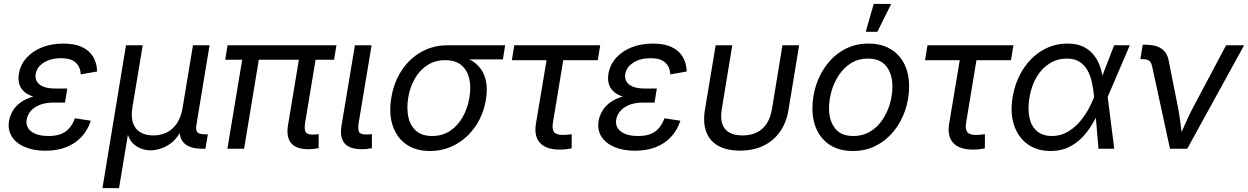

<svg xmlns="http://www.w3.org/2000/svg" viewBox="-20 -770 6461 994"><path d="M215.3 10.3Q154.3 10.3 108.9 -8.8Q63.5 -27.8 41.3 -63Q19 -98.1 26.9 -145Q31.7 -171.4 46.1 -196Q60.5 -220.7 87.4 -240.2Q114.3 -259.8 155.5 -271.2Q196.8 -282.7 254.9 -282.7H323.2L316.4 -238.8H254.9Q217.3 -238.8 188 -227.8Q158.7 -216.8 140.6 -197Q122.6 -177.2 118.2 -151.9Q111.3 -112.3 142.3 -89.1Q173.3 -65.9 231.4 -65.9Q270 -65.9 296.1 -76.4Q322.3 -86.9 339.6 -107.4Q356.9 -127.9 367.7 -157.7L450.2 -145Q434.1 -95.7 401.4 -60.8Q368.7 -25.9 321.8 -7.8Q274.9 10.3 215.3 10.3ZM253.4 -256.8Q196.8 -256.8 160.6 -267.3Q124.5 -277.8 104.7 -295.9Q85 -314 79.1 -337.6Q73.2 -361.3 77.6 -387.7Q85.9 -436 117.9 -471.2Q149.9 -506.3 198.7 -525.4Q247.6 -544.4 307.6 -544.4Q366.7 -544.4 404.8 -526.4Q442.9 -508.3 462.2 -476.1Q481.4 -443.8 482.9 -399.9L397.9 -384.8Q396.5 -423.8 371.6 -446.3Q346.7 -468.8 295.4 -468.8Q242.7 -468.8 206.3 -445.6Q169.9 -422.4 164.6 -385.3Q159.7 -352.1 185.8 -331.8Q211.9 -311.5 269 -311.5H328.1L319.3 -256.8Z M510.3 204.1 632.3 -535.6H718.8L665.5 -214.4Q657.2 -162.6 669.7 -130.4Q682.1 -98.1 709.5 -83.5Q736.8 -68.8 773.4 -68.8Q811.5 -68.8 842.8 -84Q874 -99.1 895.8 -131.3Q917.5 -163.6 925.8 -214.4L979 -535.6H1064.9L996.6 -122.6Q992.2 -95.7 1002.2 -85.2Q1012.2 -74.7 1042 -74.7H1056.2L1043.5 0H1027.3Q960 0 931.2 -31Q902.3 -62 912.6 -122.1L920.9 -171.4H940.9Q932.1 -117.2 911.1 -82Q890.1 -46.9 863.3 -27.3Q836.4 -7.8 809.1 0.2Q781.7 8.3 759.8 8.3Q737.8 8.3 713.1 0.2Q688.5 -7.8 668.5 -27.6Q648.4 -47.4 639.2 -82.3Q629.9 -117.2 638.7 -171.4H658.7L596.2 204.1Z M1576.7 2.4Q1513.2 2.4 1487.3 -29.1Q1461.4 -60.5 1470.7 -119.6L1535.6 -510.7H1622.1L1560.1 -137.2Q1554.2 -102.5 1561.8 -87.9Q1569.3 -73.2 1598.6 -73.2Q1610.4 -73.2 1616.9 -74Q1623.5 -74.7 1629.9 -75.7L1629.4 -2.9Q1619.6 -1 1605.7 0.7Q1591.8 2.4 1576.7 2.4ZM1157.2 0 1242.2 -510.7H1328.1L1243.7 0ZM1146 -460.9 1158.2 -535.6H1721.7L1709.5 -460.9Z M1854 2.4Q1789.1 2.4 1763.7 -28.1Q1738.3 -58.6 1748 -119.6L1817.4 -535.6H1903.8L1837.4 -137.2Q1831.5 -101.6 1838.6 -87.6Q1845.7 -73.7 1875 -73.7Q1885.7 -73.7 1892.8 -74.2Q1899.9 -74.7 1905.3 -76.2V-2.9Q1896 -1 1882.3 0.7Q1868.7 2.4 1854 2.4Z M2205.6 11.7Q2131.8 11.7 2082.5 -23.2Q2033.2 -58.1 2012.7 -120.4Q1992.2 -182.6 2005.9 -264.2Q2019.5 -345.7 2060.3 -406.7Q2101.1 -467.8 2162.1 -501.7Q2223.1 -535.6 2296.4 -535.6H2595.2L2583.5 -462.4H2361.8L2284.7 -458.5Q2232.4 -458.5 2192.6 -432.6Q2152.8 -406.7 2127.7 -363Q2102.5 -319.3 2093.3 -264.2Q2084.5 -210 2094 -164.8Q2103.5 -119.6 2134 -92.8Q2164.6 -65.9 2217.3 -65.9Q2270.5 -65.9 2310.3 -92.5Q2350.1 -119.1 2375.5 -164.3Q2400.9 -209.5 2410.2 -264.2Q2419.4 -319.8 2409.2 -363.5Q2398.9 -407.2 2368.2 -432.9Q2337.4 -458.5 2284.7 -458.5L2288.6 -487.8Q2341.8 -487.8 2384.3 -473.4Q2426.8 -459 2455.1 -429.9Q2483.4 -400.9 2494.4 -357.2Q2505.4 -313.5 2495.6 -253.9Q2482.9 -177.2 2442.1 -117.2Q2401.4 -57.1 2340.3 -22.7Q2279.3 11.7 2205.6 11.7Z M2877 4.4Q2808.1 4.4 2776.1 -29.8Q2744.1 -64 2754.4 -128.4L2809.6 -458.5H2629.9L2642.6 -535.6H3087.4L3074.7 -458.5H2896L2842.8 -136.2Q2836.9 -102.5 2848.1 -86.9Q2859.4 -71.3 2893.6 -71.3Q2902.8 -71.3 2915.8 -72.5Q2928.7 -73.7 2939.9 -75.2L2939.5 -2Q2926.3 1 2909.9 2.7Q2893.6 4.4 2877 4.4Z M3267.6 10.3Q3206.5 10.3 3161.1 -8.8Q3115.7 -27.8 3093.5 -63Q3071.3 -98.1 3079.1 -145Q3084 -171.4 3098.4 -196Q3112.8 -220.7 3139.6 -240.2Q3166.5 -259.8 3207.8 -271.2Q3249 -282.7 3307.1 -282.7H3375.5L3368.7 -238.8H3307.1Q3269.5 -238.8 3240.2 -227.8Q3210.9 -216.8 3192.9 -197Q3174.8 -177.2 3170.4 -151.9Q3163.6 -112.3 3194.6 -89.1Q3225.6 -65.9 3283.7 -65.9Q3322.3 -65.9 3348.4 -76.4Q3374.5 -86.9 3391.8 -107.4Q3409.2 -127.9 3419.9 -157.7L3502.4 -145Q3486.3 -95.7 3453.6 -60.8Q3420.9 -25.9 3374 -7.8Q3327.1 10.3 3267.6 10.3ZM3305.7 -256.8Q3249 -256.8 3212.9 -267.3Q3176.8 -277.8 3157 -295.9Q3137.2 -314 3131.3 -337.6Q3125.5 -361.3 3129.9 -387.7Q3138.2 -436 3170.2 -471.2Q3202.1 -506.3 3251 -525.4Q3299.8 -544.4 3359.9 -544.4Q3418.9 -544.4 3457 -526.4Q3495.1 -508.3 3514.4 -476.1Q3533.7 -443.8 3535.2 -399.9L3450.2 -384.8Q3448.7 -423.8 3423.8 -446.3Q3398.9 -468.8 3347.7 -468.8Q3294.9 -468.8 3258.5 -445.6Q3222.2 -422.4 3216.8 -385.3Q3211.9 -352.1 3238 -331.8Q3264.2 -311.5 3321.3 -311.5H3380.4L3371.6 -256.8Z M3811 9.8Q3743.2 9.8 3698.7 -14.9Q3654.3 -39.6 3636.5 -86.7Q3618.7 -133.8 3629.4 -201.2L3685.1 -535.6H3771L3716.8 -205.6Q3709 -159.7 3719 -129.4Q3729 -99.1 3755.6 -84Q3782.2 -68.8 3823.7 -68.8Q3866.2 -68.8 3897.5 -84Q3928.7 -99.1 3948.7 -129.4Q3968.8 -159.7 3976.6 -205.6L4030.8 -535.6H4117.2L4062 -201.2Q4051.3 -134.8 4017.6 -87.4Q3983.9 -40 3931.4 -15.1Q3878.9 9.8 3811 9.8Z M4395 11.7Q4330.1 11.7 4283.2 -15.6Q4236.3 -43 4211.2 -92.8Q4186 -142.6 4186 -208.5Q4186 -272.5 4206.1 -332.5Q4226.1 -392.6 4264.2 -440.4Q4302.2 -488.3 4356 -516.4Q4409.7 -544.4 4476.6 -544.4Q4541.5 -544.4 4588.6 -517.1Q4635.7 -489.7 4661.1 -439.9Q4686.5 -390.1 4686.5 -322.8Q4686.5 -258.3 4666 -198.2Q4645.5 -138.2 4607.2 -90.8Q4568.8 -43.5 4515.4 -15.9Q4461.9 11.7 4395 11.7ZM4397.5 -65.9Q4446.8 -65.9 4484.6 -88.6Q4522.5 -111.3 4548.1 -149.2Q4573.7 -187 4586.9 -232.2Q4600.1 -277.3 4600.1 -322.3Q4600.1 -364.3 4586.4 -397Q4572.8 -429.7 4545.2 -448.2Q4517.6 -466.8 4474.1 -466.8Q4425.3 -466.8 4387.7 -444.1Q4350.1 -421.4 4324.5 -383.5Q4298.8 -345.7 4285.4 -300Q4272 -254.4 4272 -208.5Q4272 -146.5 4302.5 -106.2Q4333 -65.9 4397.5 -65.9ZM4461.9 -605.5 4503.4 -749.5H4593.8L4522 -605.5Z M5016.1 4.4Q4947.3 4.4 4915.3 -29.8Q4883.3 -64 4893.6 -128.4L4948.7 -458.5H4769L4781.7 -535.6H5226.6L5213.9 -458.5H5035.2L4981.9 -136.2Q4976.1 -102.5 4987.3 -86.9Q4998.5 -71.3 5032.7 -71.3Q5042 -71.3 5054.9 -72.5Q5067.9 -73.7 5079.1 -75.2L5078.6 -2Q5065.4 1 5049.1 2.7Q5032.7 4.4 5016.1 4.4Z M5419.4 11.7Q5348.6 11.7 5299.6 -23.9Q5250.5 -59.6 5229.7 -122.6Q5209 -185.5 5222.2 -266.1Q5236.3 -348.6 5276.4 -411.1Q5316.4 -473.6 5376 -509Q5435.5 -544.4 5506.8 -544.4Q5556.2 -544.4 5590.1 -527.3Q5624 -510.3 5645 -482.2Q5666 -454.1 5676.8 -420.4Q5687.5 -386.7 5690.4 -352.5H5721.7L5714.4 -269.5L5748.5 0H5667L5644 -269.5Q5641.1 -303.2 5634 -338.1Q5627 -373 5612.1 -402.1Q5597.2 -431.2 5570.8 -449Q5544.4 -466.8 5502.9 -466.8Q5454.6 -466.8 5414.6 -442.1Q5374.5 -417.5 5347.2 -372.3Q5319.8 -327.1 5309.6 -265.1Q5299.8 -204.6 5309.8 -159.7Q5319.8 -114.7 5349.4 -90.3Q5378.9 -65.9 5425.8 -65.9Q5467.3 -65.9 5501.5 -84.2Q5535.6 -102.5 5563 -132.1Q5590.3 -161.6 5610.6 -197Q5630.9 -232.4 5644 -266.6L5748 -535.6H5829.1L5713.9 -266.6L5693.8 -185.1H5666Q5649.9 -151.4 5628.2 -116.7Q5606.4 -82 5576.9 -53Q5547.4 -23.9 5508.5 -6.1Q5469.7 11.7 5419.4 11.7Z M6037.1 0 5944.8 -425.8Q5940.4 -446.8 5929.4 -455.3Q5918.5 -463.9 5895.5 -463.9H5883.8L5896 -538.6H5910.2Q5961.9 -538.6 5991.9 -518.8Q6022 -499 6029.8 -459L6077.1 -221.2Q6086.4 -174.8 6091.8 -128.9Q6097.2 -83 6103 -40H6075.2Q6096.2 -83.5 6116.2 -129.4Q6136.2 -175.3 6160.6 -221.2L6327.6 -535.6H6420.9L6126.5 0Z"/></svg>

Font: Inter 20pt
Style: Italic
Weight: 400
Italic angle: -9.3988°
Version: Version 4.001;git-66647c0bb